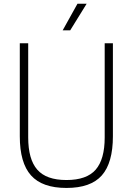

<svg xmlns="http://www.w3.org/2000/svg" viewBox="-20 -964 687 994"><path d="M324 9Q198.5 9 140.5 -56Q82.5 -121 82.5 -258.5V-740H126V-252.5Q126 -139.5 172.8 -85.8Q219.5 -32 324 -32Q429 -32 475.5 -85.8Q522 -139.5 522 -252.5V-740H564.5V-258.5Q564.5 -121 507.2 -56Q450 9 324 9ZM304.5 -807 381 -944.5H428.5L343.5 -807Z"/></svg>

Font: Encode Sans Semi Condensed ExtraLight
Style: Regular
Weight: 200
Width: 4
Designer: Multiple Designers
Foundry: Impallari Type
Version: Version 3.000; ttfautohint (v1.8.3) -l 8 -r 50 -G 200 -x 14 